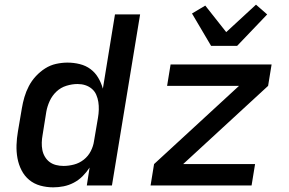

<svg xmlns="http://www.w3.org/2000/svg" viewBox="-20 -797 1240 825"><path d="M209 8Q180 8 153 0.5Q126 -7 105.5 -24Q85 -41 72.5 -65.5Q60 -90 55 -117.5Q50 -145 51 -174Q52 -203 57 -232L74 -332Q78 -356 85 -380Q92 -404 104 -427Q116 -450 134 -469.5Q152 -489 174 -503Q196 -517 221 -522.5Q246 -528 270 -528Q297 -528 323 -521.5Q349 -515 369 -500Q389 -485 402 -463Q415 -441 422 -416L474 -735H582L461 0H353L365 -77Q352 -57 335 -40Q318 -23 297 -12Q276 -1 253.5 3.5Q231 8 209 8ZM253 -84Q275 -84 298 -90Q321 -96 340 -111Q359 -126 370 -147.5Q381 -169 384 -191L401 -291Q404 -308 404.5 -325.5Q405 -343 402.5 -359Q400 -375 393.5 -390Q387 -405 374.5 -415.5Q362 -426 346.5 -431Q331 -436 313 -436Q290 -436 265.5 -428.5Q241 -421 222.5 -403.5Q204 -386 193.5 -363Q183 -340 179 -317L163 -217Q160 -201 159.5 -184.5Q159 -168 162 -152.5Q165 -137 173 -123.5Q181 -110 193 -101Q205 -92 220.5 -88Q236 -84 253 -84ZM627 0 642 -92 1007 -428H698L713 -520H1147L1132 -428L767 -92H1076L1061 0ZM887 -600 805 -739 862 -773 952 -659 1080 -777 1128 -735 999 -600Z"/></svg>

Font: Iosevka Aile Semibold Oblique
Style: Regular
Weight: 600
Italic angle: -9°
Designer: Belleve Invis
Foundry: Belleve Invis
Version: Version 31.1.0; ttfautohint (v1.8.4)